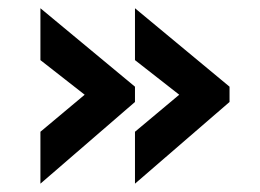

<svg xmlns="http://www.w3.org/2000/svg" viewBox="-20 -477 631 466"><path d="M307.6 -31.2V-157.2L415 -247.1L307.6 -331.1V-457L537.1 -266.6V-229.5ZM78.1 -31.2V-157.2L185.5 -247.1L78.1 -331.1V-457L307.6 -266.6V-229.5Z"/></svg>

Font: Sen
Style: Bold
Weight: 700
Designer: Kosal Sen, Philatype
Foundry: Philatype
Version: Version 2.000;gftools[0.9.31]